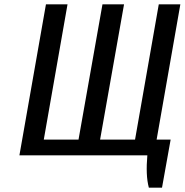

<svg xmlns="http://www.w3.org/2000/svg" viewBox="-20 -720 856 890"><path d="M670 150Q662 120 660.5 82.5Q659 45 663 0H70L193 -700H293L183 -73H344L455 -700H555L444 -73H606L716 -700H816L706 -73H771L731 150Z"/></svg>

Font: Cuprum Medium
Style: Italic
Weight: 500
Italic angle: -10°
Version: Version 3.000